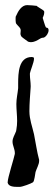

<svg xmlns="http://www.w3.org/2000/svg" viewBox="-20 -515 220 751"><path d="M90 -352C94 -351 97 -350 101 -350C112 -350 123 -355 139 -365C146 -369 151 -366 155 -370C161 -373 170 -386 170 -396C170 -399 170 -402 167 -405C165 -407 160 -406 159 -409C156 -414 149 -439 147 -445C147 -446 153 -457 153 -465C153 -469 153 -472 151 -473C148 -477 123 -490 124 -492C115 -493 98 -495 86 -495C65 -495 51 -472 43 -453C41 -451 41 -446 41 -442C41 -436 41 -431 42 -426C42 -421 57 -409 59 -404C61 -400 61 -398 61 -395C61 -391 60 -387 60 -383C60 -380 61 -377 63 -373C69 -366 83 -358 90 -352ZM49 216H57C67 216 102 203 109 198C115 193 117 166 119 158C122 147 133 128 133 115V110C124 77 120 44 113 10C106 -21 95 -48 95 -80C95 -112 98 -143 100 -175V-179C100 -194 97 -208 97 -222V-228C98 -237 113 -271 113 -285C113 -289 112 -291 109 -291C107 -292 105 -292 104 -292C53 -292 51 -230 51 -188V-170C49 -149 44 -129 44 -108C44 -86 47 -64 47 -42C47 -30 46 -19 44 -8C44 -6 43 -4 43 -2C38 12 29 24 29 39C29 54 38 68 38 83V87C35 104 10 180 10 198V200C14 215 34 216 49 216Z"/></svg>

Font: Ancial
Style: Regular
Weight: 400
Designer: Daytona Mess (Anne-Dauphine Borione)
Foundry: Daytona Mess (Anne-Dauphine Borione)
Version: Version 1.000;Glyphs 3.2 (3192)